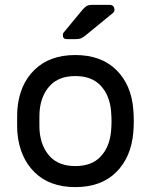

<svg xmlns="http://www.w3.org/2000/svg" viewBox="-20 -755 617 785"><path d="M527 -259Q527 -235 525 -213Q516 -111 454.5 -50.5Q393 10 288 10Q183 10 121.5 -50.5Q60 -111 51 -213Q50 -224 50 -259Q50 -296 51 -307Q59 -409 121 -469.5Q183 -530 288 -530Q393 -530 455 -469.5Q517 -409 525 -307Q527 -285 527 -259ZM288 -444Q221 -444 184.5 -405Q148 -366 142 -302Q141 -290 141 -259Q141 -229 142 -218Q148 -154 184.5 -115Q221 -76 288 -76Q355 -76 391.5 -115Q428 -154 434 -218Q436 -240 436 -259Q436 -278 434 -302Q428 -366 391.5 -405Q355 -444 288 -444ZM355 -735H429Q438 -735 443 -729.5Q448 -724 448 -715Q448 -708 443 -703L332 -612Q321 -603 312.5 -599Q304 -595 290 -595H253Q237 -595 237 -611Q237 -619 242 -624L318 -716Q329 -728 336 -731.5Q343 -735 355 -735Z"/></svg>

Font: Contemporary
Style: Regular
Weight: 400
Designer: Victor Tran
Foundry: Victor Tran
Version: Version 1.100